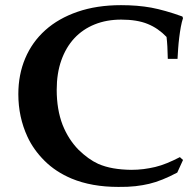

<svg xmlns="http://www.w3.org/2000/svg" viewBox="-20 -715 762 752"><path d="M696.8 -88.4 674.3 -39.1Q613.8 -6.8 564.5 4.9Q540.5 10.7 510.5 14.2Q480.5 17.6 443.4 17.1Q338.9 17.1 260.3 -15.6Q197.8 -42 154.3 -85.4Q110.8 -128.9 87.4 -179.7Q51.8 -256.8 51.8 -346.2Q51.8 -422.9 78.9 -486.8Q106 -550.8 157.5 -596.9Q209 -643.1 283.9 -668.9Q358.9 -694.8 454.1 -694.8Q486.8 -694.8 516.1 -692.4Q545.4 -689.9 572.3 -685.1Q598.6 -680.2 628.9 -671.6Q659.2 -663.1 694.3 -650.4L696.8 -644Q691.9 -629.4 688.2 -609.4Q684.6 -589.4 681.9 -567.4Q679.2 -545.4 677.7 -523.7Q676.3 -502 675.3 -484.4H637.2Q636.7 -511.2 635.5 -532.7Q634.3 -554.2 632.3 -570.3Q599.6 -604.5 558.6 -621.1Q517.1 -638.2 454.6 -638.2Q397.5 -638.2 350.8 -619.4Q304.2 -600.6 271.2 -565.2Q238.3 -529.8 220.2 -478.8Q202.1 -427.7 202.1 -363.3Q202.1 -286.1 225.1 -226.1Q236.8 -196.8 252.4 -172.6Q268.1 -148.4 287.1 -128.9Q326.2 -90.8 364.7 -73.2Q391.6 -61.5 423.6 -55.9Q455.6 -50.3 493.7 -49.8Q518.6 -49.8 542 -52.7Q565.4 -55.7 587.9 -61Q610.4 -66.4 634.3 -76.2Q658.2 -85.9 684.6 -99.6Z"/></svg>

Font: XB Kayhan
Style: Bold
Weight: 700
Designer: Behnam
Foundry: Irmug
Version: Version 7.300 2009